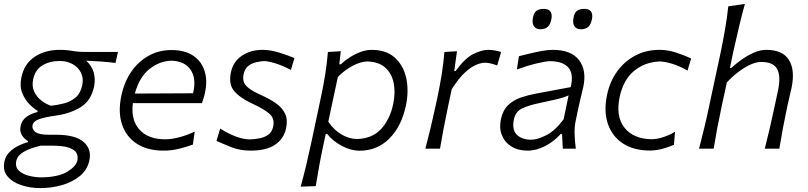

<svg xmlns="http://www.w3.org/2000/svg" viewBox="-33 -762 4142 984"><path d="M174 202Q120.5 202 74.8 186.5Q29 171 4.5 140.5Q-20 110 -10 64.5Q-4 36.5 16.2 16.8Q36.5 -3 62.2 -15.5Q88 -28 110 -33.5V-39.5Q103 -43 92.2 -52.8Q81.5 -62.5 74.8 -78.5Q68 -94.5 73 -117.5Q80 -147 103.2 -163.5Q126.5 -180 159.5 -188V-194.5Q142.5 -203.5 119.2 -226.2Q96 -249 81.5 -284Q67 -319 76.5 -365Q91 -435 144.5 -470.8Q198 -506.5 273.5 -506.5Q300.5 -506.5 319 -503.8Q337.5 -501 355.5 -498.5Q373.5 -496 398.5 -496H571.5L559 -439.5Q521 -444 483.8 -446.8Q446.5 -449.5 409 -451Q438.5 -423 447.5 -389.8Q456.5 -356.5 449.5 -320Q434.5 -246.5 381 -213.2Q327.5 -180 255.5 -170Q198 -162 168 -151.5Q138 -141 133.5 -120Q130 -100.5 147.8 -86Q165.5 -71.5 215 -71.5H252.5Q353 -71.5 395.2 -34.8Q437.5 2 425 60.5Q414.5 109 376.2 140.2Q338 171.5 284.2 186.8Q230.5 202 174 202ZM228 -220Q261 -223.5 294.8 -232Q328.5 -240.5 354 -262Q379.5 -283.5 388.5 -325Q396 -361 382 -389.2Q368 -417.5 339 -433.5Q310 -449.5 273.5 -449.5Q220.5 -449.5 183.2 -426.2Q146 -403 136.5 -353Q130 -319.5 142.2 -292.8Q154.5 -266 178 -247.5Q201.5 -229 228 -220ZM180 147Q267 145.5 311.8 118.2Q356.5 91 363.5 60.5Q368 39.5 359.2 22.5Q350.5 5.5 320.5 -5Q290.5 -15.5 231 -15.5H176Q153.5 -10.5 126 -1Q98.5 8.5 77 24Q55.5 39.5 50.5 62Q44 93.5 63.2 112Q82.5 130.5 115 138.8Q147.5 147 180 147Z M805 10Q723 10 668.5 -25.2Q614 -60.5 592.5 -123.8Q571 -187 589 -271.5Q604 -343 640.5 -395.5Q677 -448 729.8 -476.8Q782.5 -505.5 846 -505.5Q915 -505.5 957.8 -476.2Q1000.5 -447 1015.8 -397.2Q1031 -347.5 1017.5 -287Q1015 -274 1010.5 -259.5Q1006 -245 1002 -233.5H648Q637 -148 681.5 -98Q726 -48 814.5 -48Q844 -48 883.8 -58Q923.5 -68 965 -87.5L955.5 -21Q928.5 -11 888.2 -0.5Q848 10 805 10ZM845.5 -451Q784 -449 732.8 -408.2Q681.5 -367.5 658 -282.5L956.5 -284Q957.5 -289.5 958.5 -294Q973 -363 942.8 -406Q912.5 -449 845.5 -451Z M1252 10Q1197 10 1152 -8Q1107 -26 1076.5 -40L1095.5 -103Q1135.5 -77.5 1175.5 -62.5Q1215.5 -47.5 1248 -47.5Q1274 -48.5 1299 -53.5Q1324 -58.5 1342.5 -72Q1361 -85.5 1367 -113Q1375.5 -152 1351 -176Q1326.5 -200 1259 -231.5Q1195.5 -261 1166.5 -296.2Q1137.5 -331.5 1150.5 -391.5Q1162 -446.5 1206.8 -476.5Q1251.5 -506.5 1313 -506.5Q1353.5 -506.5 1399.2 -492Q1445 -477.5 1476 -464.5L1458 -403.5Q1412 -427.5 1375.5 -438.2Q1339 -449 1320 -449Q1303 -448 1280.8 -443.2Q1258.5 -438.5 1240.2 -424.8Q1222 -411 1215.5 -382Q1211 -360.5 1216.2 -343.2Q1221.5 -326 1242.5 -309.8Q1263.5 -293.5 1305.5 -274.5Q1350.5 -254.5 1382.5 -231.8Q1414.5 -209 1428.5 -178.2Q1442.5 -147.5 1433 -104Q1421.5 -50.5 1376.8 -20.2Q1332 10 1252 10Z M1508 194.5Q1523 139.5 1535.8 86.5Q1548.5 33.5 1561.5 -27L1613 -269.5Q1624.5 -324 1633.8 -381.2Q1643 -438.5 1647.5 -495.5L1713.5 -499.5L1706 -432.5H1714Q1733 -451 1759.5 -468Q1786 -485 1815.2 -495.8Q1844.5 -506.5 1871.5 -506.5Q1946 -506.5 1990.2 -466.8Q2034.5 -427 2048.8 -362.2Q2063 -297.5 2047.5 -222Q2025 -114.5 1962.5 -52Q1900 10.5 1809 10.5Q1766.5 10.5 1720 -13.8Q1673.5 -38 1643.5 -75.5H1636.5L1625.5 -25Q1613 33.5 1603.5 85Q1594 136.5 1585 192ZM1797 -49.5Q1876 -52 1921 -101.8Q1966 -151.5 1982 -228.5Q1994.5 -287.5 1984.5 -336.8Q1974.5 -386 1941 -415.8Q1907.5 -445.5 1849.5 -447Q1816 -446.5 1774.5 -424.8Q1733 -403 1698.5 -367.5L1649.5 -138.5Q1677 -96.5 1716.5 -73.2Q1756 -50 1797 -49.5Z M2147 0Q2161.5 -55.5 2173.8 -106.5Q2186 -157.5 2199.5 -219.5L2210 -269Q2221.5 -323.5 2230.8 -381Q2240 -438.5 2244.5 -495.5L2309 -499.5L2295 -398H2302Q2349.5 -464 2393 -485.2Q2436.5 -506.5 2468.5 -506.5Q2485.5 -506.5 2503.8 -503.2Q2522 -500 2535.5 -495.5L2515 -426.5Q2495 -434 2480.2 -437.2Q2465.5 -440.5 2452 -440.5Q2433.5 -440.5 2407.2 -429.8Q2381 -419 2349.2 -389.8Q2317.5 -360.5 2282 -304.5L2263.5 -217.5Q2251 -158 2241.2 -106.8Q2231.5 -55.5 2222 0Z M2670.5 10Q2621.5 10 2587.2 -11.8Q2553 -33.5 2538.8 -70.2Q2524.5 -107 2534.5 -152.5Q2545 -199 2572.5 -224.5Q2600 -250 2638 -262.8Q2676 -275.5 2717.5 -283L2892 -315.5Q2908.5 -385 2879 -416.8Q2849.5 -448.5 2786 -448.5Q2766 -448.5 2719.5 -437.5Q2673 -426.5 2616 -406L2626.5 -474Q2650.5 -480 2681.5 -487.5Q2712.5 -495 2743.8 -500.8Q2775 -506.5 2799.5 -506.5Q2894.5 -506.5 2934.5 -454Q2974.5 -401.5 2956.5 -317Q2951.5 -295 2945 -269Q2938.5 -243 2931.5 -210.5L2918 -146Q2911 -114 2911.8 -78Q2912.5 -42 2918 0H2851.5L2847.5 -74.5H2839.5Q2808.5 -39 2762.8 -14.5Q2717 10 2670.5 10ZM2689.5 -46Q2721 -46 2766.5 -69Q2812 -92 2855.5 -150.5L2881 -273Q2871.5 -268.5 2856.5 -263.5Q2841.5 -258.5 2812.5 -251.5Q2783.5 -244.5 2732.5 -234Q2683 -224 2646 -207.8Q2609 -191.5 2600.5 -149Q2590 -97 2616 -71.5Q2642 -46 2689.5 -46ZM2944 -612Q2920.5 -612 2910.2 -628.8Q2900 -645.5 2907.5 -677Q2912.5 -699.5 2926 -708Q2939.5 -716.5 2963 -716.5Q2986.5 -716.5 2996 -702.8Q3005.5 -689 3001 -665Q2995 -635 2980.8 -623.5Q2966.5 -612 2944 -612ZM2736 -612Q2713 -612 2702.5 -628.8Q2692 -645.5 2699.5 -677Q2705 -699.5 2718.5 -708Q2732 -716.5 2755 -716.5Q2778.5 -716.5 2788 -702.8Q2797.5 -689 2793 -665Q2787.5 -635 2773 -623.5Q2758.5 -612 2736 -612Z M3298 9.5Q3214.5 9.5 3159.2 -27Q3104 -63.5 3082.2 -127.8Q3060.5 -192 3078 -275Q3092 -343.5 3129.5 -395.5Q3167 -447.5 3222.5 -477Q3278 -506.5 3347 -506.5Q3391 -506.5 3435 -491.5Q3479 -476.5 3509 -462.5L3490.5 -400Q3449.5 -424 3410.8 -435.5Q3372 -447 3346.5 -447Q3271 -443.5 3216.5 -398.5Q3162 -353.5 3143 -266.5Q3121.5 -165 3167.5 -107.5Q3213.5 -50 3306 -48.5Q3334 -48.5 3367 -59.5Q3400 -70.5 3426.5 -86.5L3421 -20Q3401 -10.5 3366.2 -0.5Q3331.5 9.5 3298 9.5Z M3549.5 0Q3564 -55.5 3576.5 -107.2Q3589 -159 3601.5 -219L3660.5 -494Q3673.5 -556.5 3683.5 -615.2Q3693.5 -674 3699.5 -729.5L3784.5 -742Q3768 -681.5 3753.5 -620.5Q3739 -559.5 3724.5 -494L3708 -414H3715Q3736 -433.5 3765.8 -455Q3795.5 -476.5 3829 -491.5Q3862.5 -506.5 3894.5 -506.5Q3977 -506.5 4009.8 -455.5Q4042.5 -404.5 4024 -313.5Q4020 -293 4014.2 -270.8Q4008.5 -248.5 4002.5 -219.5Q3989.5 -158 3979.8 -106.8Q3970 -55.5 3961 0H3886.5Q3900.5 -55.5 3912.5 -106.8Q3924.5 -158 3937 -217L3954.5 -299.5Q3969.5 -370 3950.5 -407.2Q3931.5 -444.5 3868.5 -444.5Q3841.5 -444.5 3810.2 -429.8Q3779 -415 3748.2 -391Q3717.5 -367 3692 -339.5L3665.5 -216.5Q3653 -158 3643.2 -106.8Q3633.5 -55.5 3624.5 0Z"/></svg>

Font: Commissioner Flair Light
Style: Italic
Weight: 300
Italic angle: -12°
Designer: Kostas Bartsokas
Foundry: Kostas Bartsokas
Version: Version 1.000; ttfautohint (v1.8.3)